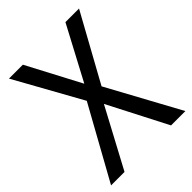

<svg xmlns="http://www.w3.org/2000/svg" viewBox="-205 -821 928 928"><g transform="rotate(-45 259.0 -357.0)"><path d="M513 0 311 -371 500 -714H407L261 -439L116 -714H21L211 -372L5 0H97L259 -303L415 0Z"/></g></svg>

Font: Noto Sans Lao SemiCondensed
Style: Regular
Weight: 400
Width: 4
Designer: Monotype Design Team
Foundry: Monotype Imaging Inc.
Version: Version 2.004